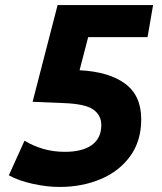

<svg xmlns="http://www.w3.org/2000/svg" viewBox="-20 -730 640 760"><path d="M216 10Q165 10 109 -2.5Q53 -15 15 -36L77 -173Q110 -153 150 -141Q190 -129 237 -129Q306 -129 343.5 -156Q381 -183 381 -235Q381 -274 349 -296.5Q317 -319 231 -322L109 -327L208 -710H586L564 -583H329L295 -452Q411 -446 475 -399Q539 -352 539 -258Q539 -172 495.5 -112Q452 -52 378.5 -21Q305 10 216 10Z"/></svg>

Font: Livvic
Style: Bold Italic
Weight: 700
Italic angle: -10°
Designer: Jacques Le Bailly, Baron von Fonthausen
Version: Version 1.001; ttfautohint (v1.8.2)